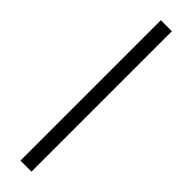

<svg xmlns="http://www.w3.org/2000/svg" viewBox="-235 -639 629 629"><g transform="rotate(45 79.5 -325.0)"><path d="M54.5 -650.5H105.5V0H54.5Z"/></g></svg>

Font: Overused Grotesk Light
Style: Regular
Weight: 300
Version: Version 0.004